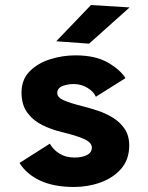

<svg xmlns="http://www.w3.org/2000/svg" viewBox="-20 -732 590 763"><path d="M274.5 11Q193.5 11 139.2 -14.5Q85 -40 57.5 -84.5L178 -161Q192 -136.5 216.8 -121.2Q241.5 -106 276.5 -106Q306.5 -106 325.8 -116Q345 -126 345 -145.5Q345 -165 315.8 -178.8Q286.5 -192.5 226.5 -207Q187.5 -216 150.5 -233.8Q113.5 -251.5 89.5 -283Q65.5 -314.5 65.5 -364.5Q65.5 -415 97.2 -447.8Q129 -480.5 178.2 -496.2Q227.5 -512 280 -512Q360 -512 409.8 -482.8Q459.5 -453.5 478.5 -421.5L361 -347.5Q352.5 -367.5 327.8 -382.8Q303 -398 272.5 -398Q248 -398 227.8 -389.8Q207.5 -381.5 207.5 -362.5Q207.5 -344.5 233.8 -333.2Q260 -322 305.5 -310.5Q333.5 -303.5 366 -293Q398.5 -282.5 427.5 -265Q456.5 -247.5 475 -220.5Q493.5 -193.5 493.5 -154Q493.5 -98.5 462 -62Q430.5 -25.5 380.2 -7.2Q330 11 274.5 11ZM334 -558.5 203.5 -568 341.5 -712 495 -702.5Z"/></svg>

Font: Trispace SemiCondensed
Style: Bold
Weight: 700
Width: 4
Designer: Tyler Finck
Foundry: Etcetera Type Company
Version: Version 1.210; ttfautohint (v1.8.3)